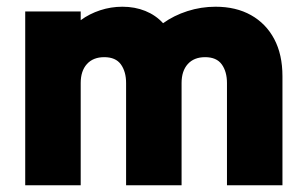

<svg xmlns="http://www.w3.org/2000/svg" viewBox="-20 -551 907 571"><path d="M55 0Q55 -128 55 -258.5Q55 -389 55 -517Q96 -517 138 -517Q180 -517 220 -517Q220 -510 220 -504Q220 -498 220 -491Q246 -510 278 -520.5Q310 -531 344 -531Q381 -531 412 -518.5Q443 -506 465 -482Q497 -505 537.5 -518Q578 -531 621 -531Q682 -531 726.5 -506Q771 -481 795.5 -435Q820 -389 820 -324Q820 -244 820 -162Q820 -80 820 0Q780 0 738 0Q696 0 655 0Q655 -75 655 -152Q655 -229 655 -304Q655 -338 639.5 -359.5Q624 -381 590 -381Q557 -381 538.5 -360.5Q520 -340 520 -304Q520 -229 520 -152Q520 -75 520 0Q480 0 438 0Q396 0 355 0Q355 -75 355 -152Q355 -229 355 -304Q355 -338 339.5 -359.5Q324 -381 290 -381Q257 -381 238.5 -360.5Q220 -340 220 -304Q220 -229 220 -152Q220 -75 220 0Q180 0 138 0Q96 0 55 0Z"/></svg>

Font: Tilt Warp
Style: Regular
Weight: 400
Designer: Andy Clymer
Foundry: Andy Clymer
Version: Version 1.000